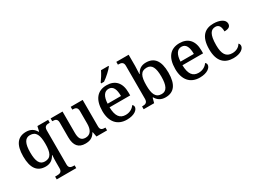

<svg xmlns="http://www.w3.org/2000/svg" viewBox="-46 -1597 3574 2667"><g transform="rotate(-30 1741.5 -263.0)"><path d="M297 240H610V195H599C555 195 518 187 518 129V-420C518 -482 555 -491 600 -491H607V-536H435L417 -458H410C381 -511 334 -546 257 -546C125 -546 53 -460 53 -268C53 -75 125 10 256 10C333 10 378 -28 408 -84H413C409 -53 408 9 408 43V126C408 187 371 195 326 195H297ZM281 -57C198 -57 165 -127 165 -267C165 -405 198 -479 280 -479C378 -479 408 -406 408 -267C408 -126 378 -57 281 -57Z M892 10C956 10 1012 -5 1053 -78H1058L1073 0H1243V-45H1239C1196 -45 1161 -52 1161 -111V-536H969V-491H972C1015 -491 1051 -483 1051 -421V-219C1051 -123 1016 -60 935 -60C860 -60 838 -111 838 -198V-536H647V-491H650C695 -491 728 -481 728 -422V-187C728 -50 786 10 892 10Z M1498 -619V-606H1544C1600 -642 1684 -721 1709 -756V-766H1588C1567 -721 1527 -657 1498 -619ZM1559 10C1683 10 1741 -47 1741 -91C1741 -110 1731 -124 1720 -129C1696 -91 1646 -56 1577 -56C1485 -56 1436 -117 1433 -260H1764V-307C1764 -466 1682 -547 1549 -547C1403 -547 1320 -452 1320 -264C1320 -91 1407 10 1559 10ZM1649 -317H1435C1440 -429 1479 -490 1548 -490C1622 -490 1649 -422 1649 -317Z M2179 10C2311 10 2383 -76 2383 -269C2383 -462 2311 -547 2180 -547C2102 -547 2057 -510 2028 -452H2023C2025 -476 2028 -546 2028 -580V-760H1830V-715H1837C1880 -715 1918 -706 1918 -647V-116C1918 -54 1881 -45 1837 -45H1830V0H1998L2019 -78H2026C2055 -26 2102 10 2179 10ZM2155 -57C2057 -57 2028 -132 2028 -269C2028 -412 2057 -480 2154 -480C2237 -480 2270 -411 2270 -270C2270 -132 2237 -57 2155 -57Z M2728 10C2852 10 2910 -47 2910 -91C2910 -110 2900 -124 2889 -129C2865 -91 2815 -56 2746 -56C2654 -56 2605 -117 2602 -260H2933V-307C2933 -466 2851 -547 2718 -547C2572 -547 2489 -452 2489 -264C2489 -91 2576 10 2728 10ZM2818 -317H2604C2609 -429 2648 -490 2717 -490C2791 -490 2818 -422 2818 -317Z M3267 10C3386 10 3444 -43 3444 -90C3444 -108 3437 -122 3425 -131C3402 -88 3353 -58 3289 -58C3188 -58 3147 -126 3147 -266C3147 -443 3192 -494 3264 -494C3326 -494 3343 -440 3343 -375C3415 -375 3443 -399 3443 -444C3443 -510 3359 -547 3263 -547C3133 -547 3034 -480 3034 -265C3034 -67 3130 10 3267 10Z"/></g></svg>

Font: Noto Serif Vithkuqi Medium
Style: Regular
Weight: 500
Version: Version 1.005